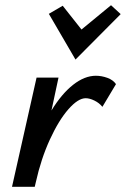

<svg xmlns="http://www.w3.org/2000/svg" viewBox="-20 -715 482 735"><path d="M269 -487 167 -662 220 -693 292 -602 405 -695 442 -661ZM424 -393 372 -306Q360 -321 341.5 -330Q323 -339 308 -339Q279 -339 242 -297Q205 -255 171 -181Q137 -107 117 -17L113 0H26L120 -418H204L177 -292Q216 -356 260 -390.5Q304 -425 347 -425Q369 -425 391 -417Q413 -409 424 -393Z"/></svg>

Font: Ysabeau Infant Semibold
Style: Italic
Weight: 600
Italic angle: -12°
Designer: Christian Thalmann (Catharsis Fonts)
Version: Version 0.003